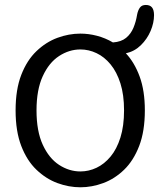

<svg xmlns="http://www.w3.org/2000/svg" viewBox="-20 -764 659 794"><path d="M312.5 10.5Q264.5 10.5 217.2 -7Q170 -24.5 130.8 -62Q91.5 -99.5 68 -160.2Q44.5 -221 44.5 -307.5Q44.5 -394 68 -454.5Q91.5 -515 130.8 -552.5Q170 -590 217.2 -607.5Q264.5 -625 312.5 -625Q346.5 -625 381 -616Q415.5 -607 447 -588.5Q481.5 -591 501.5 -607.5Q521.5 -624 532 -649.5Q542.5 -675 547 -703.5Q550.5 -721.5 558.5 -732.5Q566.5 -743.5 583 -743.5Q600.5 -743.5 608.8 -733Q617 -722.5 617 -701.5Q617 -669.5 602.8 -636Q588.5 -602.5 562.5 -577Q536.5 -551.5 500.5 -543.5Q536 -506 557.5 -447.5Q579 -389 579 -307.5Q579 -221 555.5 -160.2Q532 -99.5 493.2 -62Q454.5 -24.5 407.2 -7Q360 10.5 312.5 10.5ZM131 -307.5Q131 -221.5 156.8 -165.5Q182.5 -109.5 224.2 -82.2Q266 -55 312.5 -55Q347 -55 379.2 -70.2Q411.5 -85.5 437.2 -116.5Q463 -147.5 478 -195.2Q493 -243 493 -307.5Q493 -372 478 -419.2Q463 -466.5 437.2 -497.8Q411.5 -529 379.2 -544.2Q347 -559.5 312.5 -559.5Q266 -559.5 224.2 -532.2Q182.5 -505 156.8 -449Q131 -393 131 -307.5Z"/></svg>

Font: Sono Monospace
Style: Regular
Weight: 400
Designer: Tyler Finck
Foundry: Tyler Finck
Version: Version 2.112